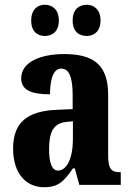

<svg xmlns="http://www.w3.org/2000/svg" viewBox="-20 -776 550 806"><path d="M345 -625C372 -625 402 -642 402 -690C402 -738 372 -756 345 -756C313 -756 285 -738 285 -690C285 -642 313 -625 345 -625ZM168 -625C198 -625 227 -642 227 -690C227 -738 198 -756 168 -756C139 -756 111 -738 111 -690C111 -642 139 -625 168 -625ZM165 10C225 10 249 -15 286 -69H294L313 0H487V-53H484C446 -53 434 -69 434 -124V-378C434 -504 372 -549 250 -549C150 -549 69 -516 69 -447C69 -400 108 -380 190 -380C190 -449 206 -488 237 -488C272 -488 285 -449 285 -374V-318L218 -315C95 -310 35 -262 35 -153C35 -42 94 10 165 10ZM223 -60C198 -60 186 -93 186 -149C186 -221 204 -258 257 -264L286 -267V-191C286 -113 261 -60 223 -60Z"/></svg>

Font: Noto Serif Lao ExtraCondensed ExtraBold
Style: Regular
Weight: 800
Width: 2
Designer: Monotype Design Team
Foundry: Monotype Imaging Inc.
Version: Version 2.003